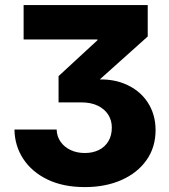

<svg xmlns="http://www.w3.org/2000/svg" viewBox="-20 -556 686 778"><path d="M323.7 202.1Q236.3 202.1 172.9 171.6Q109.4 141.1 74.5 88.1Q39.6 35.2 38.6 -31.2H209.5Q210.4 -2.9 225.6 18.6Q240.7 40 266.1 52Q291.5 64 323.7 64Q356.4 64 381.1 51.5Q405.8 39.1 419.4 15.9Q433.1 -7.3 433.1 -39.1Q433.1 -68.4 418.5 -91.3Q403.8 -114.3 376.2 -127.7Q348.6 -141.1 309.6 -141.1H217.3V-247.6L375 -393.1V-396H75.7V-535.6H578.6V-408.2L338.9 -193.4V-231Q422.9 -241.7 483.6 -217Q544.4 -192.4 577.4 -142.8Q610.4 -93.3 610.4 -28.8Q610.4 41 573.5 93Q536.6 145 471.9 173.6Q407.2 202.1 323.7 202.1Z"/></svg>

Font: Inter 20pt ExtraBold
Style: Regular
Weight: 800
Version: Version 4.001;git-66647c0bb